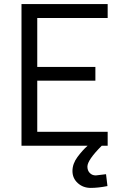

<svg xmlns="http://www.w3.org/2000/svg" viewBox="-20 -712 593 938"><path d="M85 0V-692H506V-624H162V-385H446V-318H162V-68H506V0H477Q407 70 407 102Q407 121 418.5 133Q430 145 448 145L498 139L505 197Q460 206 423 206Q386 206 360 182.5Q334 159 334 123.5Q334 88 358.5 55Q383 22 408 0Z"/></svg>

Font: Titillium Web
Style: Regular
Weight: 400
Version: Version 1.001;PS 57.000;hotconv 1.0.70;makeotf.lib2.5.55311